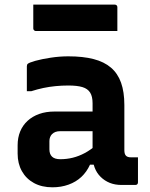

<svg xmlns="http://www.w3.org/2000/svg" viewBox="-20 -788 640 818"><path d="M509.8 -340.5Q509.8 -316.3 509.8 -292.5Q509.8 -268.6 509.8 -244.2Q509.8 -219.8 509.8 -195.5Q509.8 -171.2 509.8 -147.8Q509.8 -139.9 511.5 -134Q513.2 -128 516.8 -124.5Q520.2 -121 525.4 -119.4Q530.5 -117.7 538.3 -117.7Q541.1 -117.7 543.6 -117.7Q546.1 -117.7 549 -117.7H567.8Q567.8 -90.8 567.8 -64.4Q567.8 -37.9 567.8 -11Q567.8 -5.9 564.8 -2.9Q561.8 0 556.8 0Q551.8 0 532.3 0Q512.8 0 497.8 0Q470.2 0 448 -8.8Q425.8 -17.7 408.9 -34.3Q391.9 -50.9 383.2 -74.1Q374.4 -97.3 374.4 -126Q374.4 -157.2 374.4 -189.1Q374.4 -221 374.4 -252.2Q374.4 -269 374.4 -284.7Q374.4 -300.3 374.4 -316.3Q374.4 -332.3 374.4 -348.3Q374.4 -377.1 364 -393.6Q353.6 -410.1 331.3 -416.9Q308.9 -423.7 270.9 -423.7Q242.7 -423.7 216.1 -421Q189.5 -418.4 164.4 -413.1Q139.4 -407.8 113.2 -399.4H94.4Q94.4 -425.6 94.4 -452.9Q94.4 -480.3 94.4 -505.7Q94.4 -509.5 95.4 -511.9Q96.4 -514.4 97.4 -515.4Q103.2 -521.2 130.7 -528.9Q158.1 -536.5 195.9 -542.2Q233.8 -548 270.9 -548Q333.8 -548 378.8 -536.3Q423.8 -524.7 452.8 -499.8Q481.8 -475 495.8 -435.6Q509.8 -396.2 509.8 -340.5ZM190.5 -151.6Q190.5 -131.3 201.8 -120.5Q213.1 -109.7 236.9 -109.7Q264.2 -109.7 290.2 -116.1Q316.1 -122.5 341.5 -136.1Q366.8 -149.7 392.5 -172V-86.4H363.4Q349.5 -55.6 326.5 -34.1Q303.5 -12.7 272 -1.4Q240.6 10 203.6 10Q158 10 124.7 -8.2Q91.4 -26.4 73.3 -58.8Q55.1 -91.1 55.1 -133.6V-169.2Q55.1 -201.5 66 -228Q77 -254.4 97.5 -273.2Q118 -292.1 147 -302.5Q176 -312.8 212.1 -312.8Q247 -312.8 280.3 -312.8Q313.5 -312.8 344 -312.8Q374.6 -312.8 402.3 -312.8Q411.2 -312.8 415.5 -297Q419.9 -281.2 420.9 -261.7Q421.9 -242.2 421.9 -229.1Q390.1 -229.1 360 -229.1Q329.9 -229.1 299.4 -229.1Q268.9 -229.1 236.9 -229.1Q225.1 -229.1 216.6 -226Q208 -222.9 201.7 -216.6Q196.5 -211.4 193.5 -203.8Q190.5 -196.2 190.5 -187ZM121.8 -768.3H468.9Q474 -768.3 477 -765.3Q480 -762.3 480 -757.3Q480 -740.2 480 -723.6Q480 -707 480 -690.4Q480 -673.8 480 -655.9H132.8Q129.8 -655.9 127.3 -657.4Q124.8 -658.9 123.3 -661.4Q121.8 -663.9 121.8 -666.9Q121.8 -684.8 121.8 -701.4Q121.8 -718 121.8 -734.6Q121.8 -751.2 121.8 -768.3Z"/></svg>

Font: Recursive Sans Linear Light
Style: Regular
Weight: 300
Version: Version 1.085